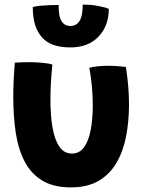

<svg xmlns="http://www.w3.org/2000/svg" viewBox="-20 -783 629 832"><path d="M367 -489Q379 -493 402.2 -495.5Q425.5 -498 448 -498Q466.5 -498 489 -496.5Q511.5 -495 525.5 -493Q532 -452.5 535.5 -411.2Q539 -370 539 -330Q539 -256.5 526.2 -191.2Q513.5 -126 484.2 -76.5Q455 -27 406.8 1Q358.5 29 287.5 29Q211.5 29 162.8 -0.8Q114 -30.5 86.5 -83.8Q59 -137 48.2 -208.2Q37.5 -279.5 37.5 -362Q37.5 -398.5 39.2 -436.2Q41 -474 44 -511.5Q57 -512.5 78.2 -513.2Q99.5 -514 117 -513.5Q142 -513 167.2 -510.5Q192.5 -508 207 -503.5Q203.5 -469.5 201 -430.2Q198.5 -391 198.5 -351.5Q198.5 -285.5 207.2 -232.5Q216 -179.5 236.5 -148.5Q257 -117.5 292 -117.5Q324.5 -117.5 344.5 -145.5Q364.5 -173.5 373.2 -220.8Q382 -268 382 -326.5Q382 -370 377.8 -413Q373.5 -456 367 -489ZM451.5 -744.5Q451.5 -671 406.8 -624.2Q362 -577.5 285.5 -577.5Q210 -577.5 172.5 -610.8Q135 -644 125.5 -704Q122 -724.5 122 -752.5Q135 -756.5 155.5 -758.2Q176 -760 197.5 -760.8Q219 -761.5 234 -761.5Q234 -733 237.5 -716.5Q247 -670.5 285 -670.5Q311 -670.5 324.8 -692.5Q338.5 -714.5 338.5 -763Q375 -763 405.5 -757.2Q436 -751.5 451.5 -744.5Z"/></svg>

Font: Grandstander
Style: Bold
Weight: 700
Designer: Tyler Finck
Foundry: Etcetera Type Co
Version: Version 1.200; ttfautohint (v1.8.3)